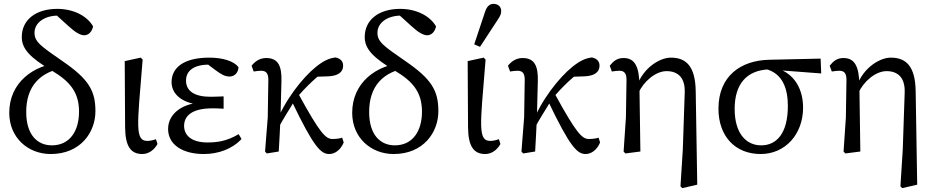

<svg xmlns="http://www.w3.org/2000/svg" viewBox="-20 -786 4848 996"><path d="M243 13C398 13 475 -100 475 -209C475 -316 440 -375 307 -467C191 -547 159 -569 159 -616C159 -669 212 -705 281 -705C310 -705 327 -700 345 -687L336 -718L251 -727L337 -649C371 -618 397 -603 417 -603C439 -603 457 -621 463 -649C431 -705 359 -740 277 -740C167 -740 93 -684 93 -594C93 -532 136 -487 250 -419C342 -364 390 -308 390 -207C390 -105 341 -32 249 -32C176 -32 116 -84 116 -205C116 -334 182 -417 328 -437L305 -462C150 -452 28 -355 28 -201C28 -71 126 13 243 13Z M718 13C753 13 781 -10 797 -39L789 -64C775 -59 759 -55 745 -55C714 -55 699 -71 697 -135C696 -204 704 -278 720 -477L710 -487L627 -469L629 -125C630 -29 657 13 718 13Z M1037 13C1111 13 1184 -12 1233 -65L1218 -90C1156 -53 1105 -47 1056 -47C976 -47 935 -82 935 -133C935 -177 965 -224 1082 -224C1097 -224 1107 -224 1140 -222V-286C1110 -285 1092 -284 1072 -284C987 -284 945 -315 945 -368C945 -421 988 -451 1067 -451C1087 -451 1104 -449 1127 -444L1117 -461H1046L1098 -422C1130 -398 1149 -389 1171 -389C1200 -389 1217 -413 1217 -438C1193 -469 1136 -487 1066 -487C929 -487 870 -432 870 -360C870 -296 928 -246 1033 -242V-254C930 -253 852 -198 852 -117C852 -33 931 13 1037 13Z M1364 10 1426 0C1430 -59 1432 -116 1435 -174L1440 -365C1442 -442 1424 -485 1361 -485C1329 -485 1304 -469 1285 -445L1296 -415C1308 -417 1322 -419 1335 -419C1364 -419 1372 -401 1372 -372L1369 -178L1355 0L1364 10ZM1416 -107C1452 -177 1481 -216 1514 -274C1568 -336 1623 -391 1693 -438L1594 -387L1682 -390C1731 -392 1760 -410 1760 -445C1760 -471 1743 -483 1721 -488C1687 -484 1659 -471 1620 -440C1549 -383 1456 -265 1410 -143L1416 -107ZM1688 13C1717 13 1747 -8 1763 -47L1755 -72C1745 -68 1726 -65 1705 -65C1670 -65 1641 -92 1526 -303L1492 -264C1608 -21 1645 13 1688 13Z M2022 13C2177 13 2254 -100 2254 -209C2254 -316 2219 -375 2086 -467C1970 -547 1938 -569 1938 -616C1938 -669 1991 -705 2060 -705C2089 -705 2106 -700 2124 -687L2115 -718L2030 -727L2116 -649C2150 -618 2176 -603 2196 -603C2218 -603 2236 -621 2242 -649C2210 -705 2138 -740 2056 -740C1946 -740 1872 -684 1872 -594C1872 -532 1915 -487 2029 -419C2121 -364 2169 -308 2169 -207C2169 -105 2120 -32 2028 -32C1955 -32 1895 -84 1895 -205C1895 -334 1961 -417 2107 -437L2084 -462C1929 -452 1807 -355 1807 -201C1807 -71 1905 13 2022 13Z M2497 13C2532 13 2560 -10 2576 -39L2568 -64C2554 -59 2538 -55 2524 -55C2493 -55 2478 -71 2476 -135C2475 -204 2483 -278 2499 -477L2489 -487L2406 -469L2408 -125C2409 -29 2436 13 2497 13ZM2440 -556 2470 -543 2559 -679C2575 -703 2580 -713 2580 -729C2580 -751 2564 -766 2540 -766C2523 -766 2507 -756 2497 -727L2440 -556Z M2694 10 2756 0C2760 -59 2762 -116 2765 -174L2770 -365C2772 -442 2754 -485 2691 -485C2659 -485 2634 -469 2615 -445L2626 -415C2638 -417 2652 -419 2665 -419C2694 -419 2702 -401 2702 -372L2699 -178L2685 0L2694 10ZM2746 -107C2782 -177 2811 -216 2844 -274C2898 -336 2953 -391 3023 -438L2924 -387L3012 -390C3061 -392 3090 -410 3090 -445C3090 -471 3073 -483 3051 -488C3017 -484 2989 -471 2950 -440C2879 -383 2786 -265 2740 -143L2746 -107ZM3018 13C3047 13 3077 -8 3093 -47L3085 -72C3075 -68 3056 -65 3035 -65C3000 -65 2971 -92 2856 -303L2822 -264C2938 -21 2975 13 3018 13Z M3215 0 3224 10 3302 0 3297 -345C3296 -442 3272 -485 3215 -485C3181 -485 3162 -469 3143 -445L3154 -415C3167 -417 3180 -419 3193 -419C3222 -419 3230 -401 3230 -372L3227 -178L3215 0ZM3510 180 3519 190 3597 172 3589 -313C3587 -443 3539 -487 3460 -487C3394 -487 3301 -420 3279 -320L3292 -304C3318 -362 3380 -417 3438 -417C3497 -417 3535 -383 3532 -305L3522 -9L3510 180Z M3926 13C4053 13 4146 -89 4146 -228C4146 -332 4092 -430 3960 -441L3948 -429C4043 -407 4067 -321 4067 -236C4067 -95 4009 -32 3929 -32C3848 -32 3791 -97 3791 -221C3791 -352 3855 -421 3967 -426L3976 -425L4240 -405L4237 -482L3971 -476C3823 -473 3707 -392 3707 -222C3707 -80 3793 13 3926 13Z M4356 0 4365 10 4443 0 4438 -345C4437 -442 4413 -485 4356 -485C4322 -485 4303 -469 4284 -445L4295 -415C4308 -417 4321 -419 4334 -419C4363 -419 4371 -401 4371 -372L4368 -178L4356 0ZM4651 180 4660 190 4738 172 4730 -313C4728 -443 4680 -487 4601 -487C4535 -487 4442 -420 4420 -320L4433 -304C4459 -362 4521 -417 4579 -417C4638 -417 4676 -383 4673 -305L4663 -9L4651 180Z"/></svg>

Font: Source Serif Variable
Style: Regular
Weight: 389
Designer: Frank Grießhammer
Foundry: Adobe Systems Incorporated
Version: Version 3.001;hotconv 1.0.111;makeotfexe 2.5.65597